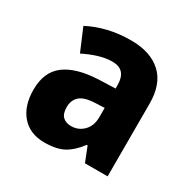

<svg xmlns="http://www.w3.org/2000/svg" viewBox="-132 -690 827 830"><g transform="rotate(30 281.5 -275.0)"><path d="M295 -560Q392 -560 446 -510.5Q500 -461 500 -363V0H387L358 -73H354Q322 -30 286 -10Q250 10 189 10Q117 10 76 -37Q35 -84 35 -165Q35 -253 91 -295.5Q147 -338 256 -343L340 -346V-363Q340 -440 271 -440Q239 -440 204 -429.5Q169 -419 131 -400L84 -511Q127 -534 180.5 -547Q234 -560 295 -560ZM296 -248Q242 -246 219.5 -226Q197 -206 197 -171Q197 -138 212.5 -123.5Q228 -109 254 -109Q290 -109 315.5 -134.5Q341 -160 341 -204V-250Z"/></g></svg>

Font: Noto Sans SemiCondensed ExtraBold
Style: Regular
Weight: 800
Width: 4
Designer: Monotype Design Team
Foundry: Monotype Imaging Inc.
Version: Version 2.013; ttfautohint (v1.8.4.7-5d5b)